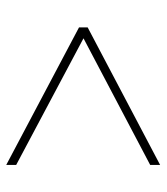

<svg xmlns="http://www.w3.org/2000/svg" viewBox="20 -658 520 599"><g transform="rotate(-90 279.5 -358.0)"><path d="M65 -149V-118L494 -344V-371L65 -598V-567L460 -357Z"/></g></svg>

Font: Noto Serif Sinhala Thin
Style: Regular
Weight: 100
Designer: Jelle Bosma - Monotype Design Team
Foundry: Monotype Imaging Inc.
Version: Version 2.007